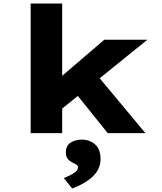

<svg xmlns="http://www.w3.org/2000/svg" viewBox="-20 -760 927 1096"><path d="M326 -133 253 -257 575 -533H821ZM155 0V-740H335V0ZM595 0 365 -286 492 -382 810 0ZM392 316 344 256Q358 251 377 242Q396 233 410.5 221.5Q425 210 425 195Q425 186 418 181Q411 176 398 170Q377 160 366.5 146.5Q356 133 356 110Q356 72 382.5 54.5Q409 37 447 37Q491 37 522.5 64Q554 91 554 148Q554 177 542.5 202Q531 227 509 248Q487 269 457 286Q427 303 392 316Z"/></svg>

Font: Lexend Mega ExtraBold
Style: Regular
Weight: 800
Designer: Bonnie Shaver-Troup, Thomas Jockin
Foundry: Lexend
Version: Version 1.007